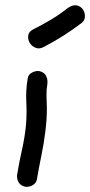

<svg xmlns="http://www.w3.org/2000/svg" viewBox="-20 -675 345 734"><path d="M45.9 -9.8Q53.7 -56.6 64 -102.1Q74.2 -147.5 79.1 -194.3Q83 -240.2 80.6 -284.7Q78.1 -329.1 85.9 -375Q87.9 -390.6 104 -398.4Q120.1 -406.2 133.8 -402.3Q150.4 -397.5 156.7 -383.8Q163.1 -370.1 161.1 -354.5Q157.2 -332 157.7 -308.6Q158.2 -285.2 159.2 -261.7Q159.2 -216.8 153.3 -171.9Q147.5 -125 138.2 -80.1Q128.9 -35.2 121.1 10.7Q118.2 26.4 102.5 34.2Q86.9 42 73.2 38.1Q56.6 33.2 49.8 19.5Q43 5.9 45.9 -9.8ZM238.3 -643.6Q251 -653.3 265.6 -654.8Q280.3 -656.2 293 -643.6Q303.7 -632.8 304.7 -615.7Q305.7 -598.6 293 -587.9Q222.7 -534.2 146.5 -495.1Q129.9 -486.3 115.2 -492.7Q100.6 -499 93.3 -511.7Q85.9 -524.4 87.9 -539.1Q89.8 -553.7 106.4 -562.5Q141.6 -580.1 174.3 -599.6Q207 -619.1 238.3 -643.6Z"/></svg>

Font: Schoolbell
Style: Regular
Weight: 400
Designer: Font Diner, Inc
Foundry: Font Diner, Inc
Version: Version 1.001